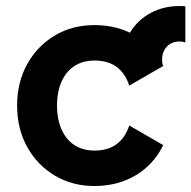

<svg xmlns="http://www.w3.org/2000/svg" viewBox="-20 -603 633 635"><path d="M573.5 -583Q521.2 -583 479 -560.5Q436.8 -538.1 411.9 -498.3Q387 -458.5 387 -406.2Q387 -400.9 387.3 -395.6Q387.7 -390.4 388.4 -385.3H519.3Q517.3 -389.9 516.7 -395.3Q516.1 -400.6 516.1 -406.2Q516.1 -432.1 532.1 -449Q548.1 -465.8 573.5 -465.8Q584.7 -465.8 593 -462.6V-582Q588.4 -582.8 583.4 -582.9Q578.4 -583 573.5 -583ZM168.5 -253.9Q168.5 -286.6 176.5 -313.8Q184.6 -341.1 200.3 -361.1Q216.1 -381.1 239.3 -392Q262.5 -402.8 292.5 -402.8Q337.4 -402.8 366 -381.5Q394.5 -360.1 407.5 -319.8L519.8 -384.8Q488.5 -449.2 429 -484.6Q369.4 -520 292.5 -520Q219.2 -520 161.4 -485.6Q103.5 -451.2 70.1 -391.1Q36.6 -331.1 36.6 -253.9Q36.6 -176.8 70.1 -116.7Q103.5 -56.6 161.4 -22.2Q219.2 12.2 292.5 12.2Q369.4 12.2 429 -23.3Q488.5 -58.8 519.8 -123L407.5 -188Q394.5 -147.9 366 -126.5Q337.4 -105 292.5 -105Q262.5 -105 239.3 -115.8Q216.1 -126.7 200.3 -146.7Q184.6 -166.7 176.5 -194.1Q168.5 -221.4 168.5 -253.9Z"/></svg>

Font: Giphurs
Style: Regular
Weight: 400
Version: Version 2.010